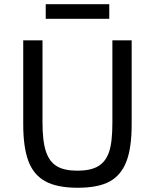

<svg xmlns="http://www.w3.org/2000/svg" viewBox="-20 -865 726 900"><path d="M597.2 -282.2Q597.2 -171.4 572.3 -107.4Q547.4 -43.5 493.9 -14.2Q440.4 15.1 344.2 15.1Q248.5 15.1 193.4 -14.6Q138.2 -44.4 113.5 -108.9Q88.9 -173.3 88.9 -282.2V-675.8H179.2V-292Q179.2 -203.1 195.3 -155Q211.4 -106.9 246.3 -85.9Q281.2 -64.9 342.8 -64.9Q404.8 -64.9 439.9 -85.7Q475.1 -106.4 491 -151.9Q506.8 -197.3 506.8 -290V-675.8H597.2ZM194.3 -776.9V-845.2H492.2V-776.9Z"/></svg>

Font: Lorenzo Sans
Style: Regular
Weight: 400
Foundry: Intel Corporation
Version: Version 1.00; ttfautohint (v1.5)